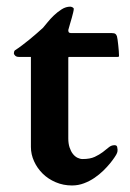

<svg xmlns="http://www.w3.org/2000/svg" viewBox="-20 -549 393 582"><path d="M73.7 -376.5H37.1Q30.3 -376.5 26.4 -379.9Q22.5 -383.3 22 -387.2Q22 -389.6 22.9 -392.6Q23.9 -395.5 25.4 -396.5Q35.2 -402.8 46.6 -411.4Q58.1 -419.9 69.3 -429.2Q80.6 -438.5 91.3 -447.8Q102.1 -457 110.4 -464.8Q115.2 -470.2 123.8 -481Q132.3 -491.7 143.3 -502.2Q154.3 -512.7 167 -520.8Q179.7 -528.8 192.9 -528.8Q195.8 -528.8 199.7 -526.9Q203.6 -524.9 203.6 -522Q203.6 -518.6 201.9 -511.5Q200.2 -504.4 197.8 -495.6Q195.3 -486.8 192.4 -477.1Q189.5 -467.3 187 -458Q187 -454.1 188.2 -451.7Q189.5 -449.2 194.8 -448.7H319.3Q327.1 -448.7 330.1 -446Q333 -443.4 334.5 -439Q335.4 -436.5 336.4 -429Q337.4 -421.4 338.4 -412.4Q339.4 -403.3 340.1 -394.3Q340.8 -385.3 340.8 -379.4Q340.8 -376.5 336.9 -376.5H189.9Q187.5 -376.5 187.3 -375.5Q187 -374.5 187 -372.1V-129.4Q187 -113.8 190.9 -102.1Q194.8 -90.3 200.9 -82.5Q207 -74.7 214.8 -70.8Q222.7 -66.9 230.5 -66.9Q252.9 -66.9 267.1 -73.5Q281.2 -80.1 291.5 -87.9Q301.8 -95.7 309.6 -102.3Q317.4 -108.9 327.1 -108.9Q334 -108.9 335.2 -103.5Q336.4 -98.1 336.4 -95.2Q336.4 -88.9 334.7 -85.2Q333 -81.5 332 -79.6Q331.5 -78.6 326.7 -71.3Q321.8 -64 313.5 -53.7Q305.2 -43.5 293.2 -31.7Q281.2 -20 266.6 -10Q252 0 234.6 6.6Q217.3 13.2 198.2 13.2Q171.9 13.2 148.9 3.4Q126 -6.3 109.4 -22.7Q92.8 -39.1 83.3 -60.1Q73.7 -81.1 73.7 -103.5Z"/></svg>

Font: Cardo
Style: Bold
Weight: 700
Designer: David J. Perry
Foundry: David J. Perry
Version: Version 1.0011